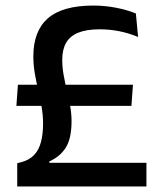

<svg xmlns="http://www.w3.org/2000/svg" viewBox="-20 -671 578 691"><path d="M39 -290 44.5 -366H458.5L453 -290ZM157.5 -85H507V0H42V-83.5L57 -87.5Q85.5 -95 102.8 -113.2Q120 -131.5 127.5 -160Q135 -188.5 135 -227Q135 -256 129.8 -285.8Q124.5 -315.5 117.5 -346Q110.5 -376.5 105.2 -407Q100 -437.5 100 -468Q100 -559.5 152.5 -605.2Q205 -651 316 -651Q357.5 -651 397.5 -643.2Q437.5 -635.5 469 -622.5L477 -538Q443 -552 408.5 -558.8Q374 -565.5 338.5 -565.5Q291 -565.5 261.2 -553.2Q231.5 -541 217.8 -516.8Q204 -492.5 204 -455.5Q204 -429 209 -401.2Q214 -373.5 220.8 -345.2Q227.5 -317 232.5 -289.2Q237.5 -261.5 237.5 -235Q237.5 -173 217 -140.2Q196.5 -107.5 157.5 -90Z"/></svg>

Font: Anek Latin Medium Medium
Style: Regular
Weight: 500
Version: Version 1.003